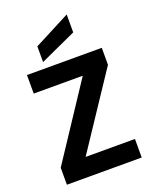

<svg xmlns="http://www.w3.org/2000/svg" viewBox="-172 -1052 920 1148"><g transform="rotate(-20 288.0 -478.5)"><path d="M526 -590 212 -118H526V0H50V-108L362 -580H50V-698H526ZM397 -957V-843L167 -738V-838Z"/></g></svg>

Font: Poppins SemiBold
Style: Regular
Weight: 600
Designer: Ninad Kale (Devanagari), Jonny Pinhorn (Latin)
Foundry: Indian Type Foundry
Version: Version 3.002 2017